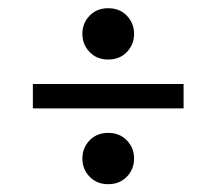

<svg xmlns="http://www.w3.org/2000/svg" viewBox="-20 -458 540 479"><path d="M250 -437.5Q278.5 -437.5 296.5 -418.8Q314.5 -400 314.5 -373.5Q314.5 -347 296.5 -328.2Q278.5 -309.5 250 -309.5Q221.5 -309.5 203.5 -328.2Q185.5 -347 185.5 -373.5Q185.5 -400 203.5 -418.8Q221.5 -437.5 250 -437.5ZM62 -248.5H438V-187.5H62ZM250 -126.5Q278.5 -126.5 296.5 -107.8Q314.5 -89 314.5 -62.5Q314.5 -36 296.5 -17.2Q278.5 1.5 250 1.5Q221.5 1.5 203.5 -17.2Q185.5 -36 185.5 -62.5Q185.5 -89 203.5 -107.8Q221.5 -126.5 250 -126.5Z"/></svg>

Font: Newsreader 16pt
Style: Bold
Weight: 700
Designer: Hugues Gentile
Foundry: Production Type
Version: Version 1.003; ttfautohint (v1.8.3)